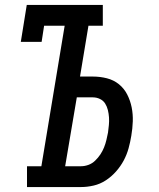

<svg xmlns="http://www.w3.org/2000/svg" viewBox="-20 -755 640 775"><path d="M89 0V-84H147L241 -651H158L148 -586H64L88 -735H395V-651H337L303 -446H355Q384 -446 411.5 -439Q439 -432 460 -415Q481 -398 493.5 -373.5Q506 -349 511.5 -321.5Q517 -294 516 -265Q515 -236 510 -207Q506 -182 499 -156.5Q492 -131 479.5 -107.5Q467 -84 448.5 -63Q430 -42 407 -27Q384 -12 358 -6Q332 0 307 0ZM307 -84Q322 -84 337 -89.5Q352 -95 364 -106.5Q376 -118 385 -131.5Q394 -145 400 -160Q406 -175 409.5 -190Q413 -205 416 -220Q418 -235 419.5 -250.5Q421 -266 420 -281Q419 -296 415.5 -310.5Q412 -325 404.5 -337Q397 -349 383.5 -355.5Q370 -362 355 -362H290L243 -84Z"/></svg>

Font: Iosevka Etoile Medium Oblique
Style: Regular
Weight: 500
Italic angle: -9°
Designer: Belleve Invis
Foundry: Belleve Invis
Version: Version 15.5.2; ttfautohint (v1.8.4)